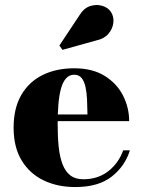

<svg xmlns="http://www.w3.org/2000/svg" viewBox="-20 -746 578 776"><path d="M284 10Q212 10 155.8 -17.2Q99.5 -44.5 67.2 -98Q35 -151.5 35 -230Q35 -308.5 66 -362Q97 -415.5 152.2 -442.8Q207.5 -470 280 -470Q354 -470 403.2 -439.2Q452.5 -408.5 477.2 -359.8Q502 -311 502 -256.5H101.5V-283.5H333.5Q333 -314.5 331.8 -343.2Q330.5 -372 325.5 -394.8Q320.5 -417.5 309.8 -430.8Q299 -444 280 -444Q260 -444 246.8 -429Q233.5 -414 226.2 -387Q219 -360 216 -323.8Q213 -287.5 213 -244.5Q213 -193.5 217.2 -152.5Q221.5 -111.5 232.8 -82.2Q244 -53 264.2 -37.2Q284.5 -21.5 316.5 -21.5Q376 -21.5 417.8 -54.2Q459.5 -87 478 -138.5H505Q485.5 -75 431.8 -32.5Q378 10 284 10ZM232.5 -544.5 220 -562 301 -684Q319 -713.5 344.5 -721.5Q370 -729.5 393.2 -722.5Q416.5 -715.5 427.5 -699Q441 -679.5 438.2 -654.5Q435.5 -629.5 418 -609.2Q400.5 -589 369 -582.5Z"/></svg>

Font: Bodoni Moda 9pt ExtraBold
Style: Regular
Weight: 800
Designer: Owen Earl
Foundry: indestructible type
Version: Version 2.005